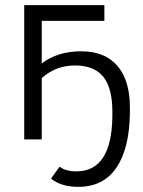

<svg xmlns="http://www.w3.org/2000/svg" viewBox="-20 -541 556 745"><path d="M295 -342Q387 -342 435.5 -285.5Q484 -229 484 -125V-106Q483 33 432.5 108.5Q382 184 284 184Q217 184 178 152L211 106Q236 124 276 124Q413 124 416 -88V-108Q416 -200 380.5 -243.5Q345 -287 271 -287Q197 -287 142 -238V0H74V-521H385V-460H142V-295Q204 -342 295 -342Z"/></svg>

Font: Raleway-v4020
Style: Regular
Weight: 400
Designer: Matt McInerney, Pablo Impallari, Rodrigo Fuenzalida
Foundry: Matt McInerney, Pablo Impallari, Rodrigo Fuenzalida
Version: Version 4.020;PS 004.020;hotconv 1.0.88;makeotf.lib2.5.64775